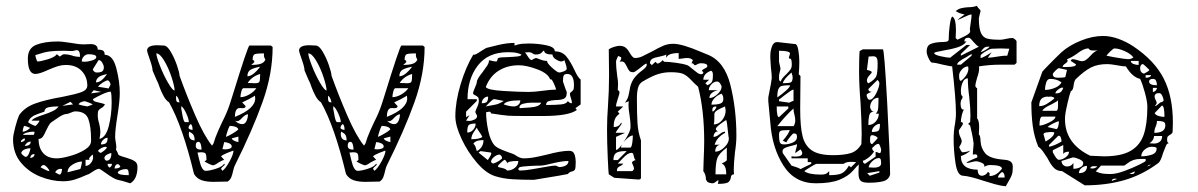

<svg xmlns="http://www.w3.org/2000/svg" viewBox="-20 -620 4130 662"><path d="M413 -77Q434 -71 444 -64.5Q454 -58 454 -45Q454 -2 429 12Q398 2 386 0Q374 -2 341 -26Q324 -38 322 -38Q314 -38 299.5 -28Q285 -18 281 -18Q257 -7 238 -1Q219 5 198 5Q159 5 119 -11Q79 -27 52 -59.5Q25 -92 25 -140Q25 -153 32.5 -181.5Q40 -210 46 -223Q65 -250 101 -263Q137 -276 195 -286Q241 -295 261 -302.5Q281 -310 281 -325Q281 -355 261.5 -375.5Q242 -396 207 -396Q193 -396 180 -392Q167 -388 146 -379Q116 -365 102 -365Q76 -365 76 -418Q76 -454 105 -465.5Q134 -477 180 -477Q189 -477 203.5 -475Q218 -473 225 -472Q252 -467 269 -467L292 -468Q317 -468 317 -449Q329 -449 335 -445.5Q341 -442 341 -431Q369 -431 381 -385Q393 -339 393 -299Q393 -272 385 -222Q377 -172 377 -148Q377 -142 379 -130.5Q381 -119 381 -113L380 -104L386 -93Q386 -87 392 -84Q398 -81 413 -77ZM227 -429Q240 -424 256 -424Q256 -447 245 -447Q241 -447 236.5 -445.5Q232 -444 227 -444L201 -445Q168 -445 150 -442.5Q132 -440 102 -430Q102 -426 104.5 -418Q107 -410 109 -408Q120 -408 144.5 -415.5Q169 -423 176 -433L186 -425Q187 -425 192 -429Q197 -433 201 -433Q213 -433 227 -429ZM312 -423Q312 -433 285 -433Q276 -433 269 -425.5Q262 -418 262 -408L272 -407Q282 -407 297 -411.5Q312 -416 312 -423ZM300 -381Q300 -378 304 -374Q308 -370 313 -370Q327 -370 332.5 -374Q338 -378 338 -388Q338 -395 332.5 -404Q327 -413 320 -413ZM311 -336Q330 -336 349 -365Q346 -364 335 -361Q324 -358 317.5 -351.5Q311 -345 311 -336ZM352 -343Q346 -343 334.5 -335.5Q323 -328 318 -321L355 -315Q355 -317 358 -322Q361 -327 361 -329Q361 -333 357.5 -338Q354 -343 352 -343ZM329 -303 303 -309 294 -298ZM342 -260Q336 -250 327 -246Q322 -243 319.5 -239Q317 -235 317 -223Q317 -209 322 -194Q326 -176 326 -165Q326 -155 323 -141Q345 -146 355 -185Q365 -224 365 -268Q365 -294 362 -304Q352 -304 332.5 -295Q313 -286 300 -278Q302 -272 307.5 -270Q313 -268 325 -265.5Q337 -263 342 -260ZM251 -260Q256 -258 265.5 -256Q275 -254 281 -253Q284 -254 290 -256Q296 -258 300 -260Q295 -263 286 -266.5Q277 -270 273 -271Q267 -271 260 -268Q253 -265 251 -260ZM223 -269 195 -255 232 -260ZM116 -204H89Q93 -210 104.5 -215Q116 -220 129 -224Q150 -231 163 -237.5Q176 -244 182 -253H178Q159 -253 146.5 -250Q134 -247 133 -235Q125 -232 111.5 -227.5Q98 -223 89.5 -216.5Q81 -210 77 -199Q79 -196 89 -191Q99 -186 102 -186Q104 -186 110 -193.5Q116 -201 116 -204ZM294 -134V-138Q294 -184 284.5 -210Q275 -236 239 -236Q234 -236 224 -231.5Q214 -227 210 -227Q199 -227 181.5 -215Q164 -203 158 -199Q152 -195 147.5 -186.5Q143 -178 139 -170Q133 -156 127.5 -148.5Q122 -141 113 -141Q113 -110 129 -92Q145 -74 176 -74Q192 -74 221 -82Q250 -90 272 -103.5Q294 -117 294 -134ZM58 -166Q65 -166 72 -170Q79 -174 84 -179Q80 -181 74.5 -183Q69 -185 65 -186Q62 -186 60 -178Q58 -170 58 -166ZM99 -165Q99 -166 94 -166Q85 -166 73.5 -163Q62 -160 59 -155H96Q99 -158 99 -165ZM328 -122Q341 -122 346 -127Q351 -132 351 -145Q343 -145 335.5 -137.5Q328 -130 328 -122ZM52 -133 53 -130Q56 -130 61 -133Q66 -136 66 -138L65 -143Q62 -143 57 -139Q52 -135 52 -133ZM65 -117Q86 -117 86 -132Q73 -132 65 -117ZM328 -93Q332 -95 340 -101.5Q348 -108 348 -111Q348 -114 344 -114Q338 -114 329.5 -109.5Q321 -105 318 -100Q319 -98 322 -95.5Q325 -93 328 -93ZM85 -109Q75 -109 65.5 -105Q56 -101 53 -93Q54 -89 59.5 -84.5Q65 -80 68 -79Q75 -79 80 -91Q85 -103 85 -109ZM347 -66Q364 -66 364 -92Q358 -92 349 -87Q340 -82 340 -75Q340 -72 342.5 -69Q345 -66 347 -66ZM99 -89Q86 -89 84 -75Q99 -77 99 -89ZM301 -78 300 -87Q297 -86 292.5 -81Q288 -76 287 -74Q287 -72 288 -70.5Q289 -69 289 -69H275V-48Q285 -48 293 -57.5Q301 -67 301 -78ZM263 -63Q247 -63 230 -52.5Q213 -42 213 -26L256 -37Q258 -37 260 -47.5Q262 -58 263 -63ZM366 -55H351Q351 -46 358 -42Q366 -47 366 -55ZM395 -46Q390 -54 386 -54Q381 -54 378 -49Q375 -44 375 -39Q392 -39 395 -46ZM150 -30Q150 -35 142.5 -43Q135 -51 131 -51Q124 -51 120 -43Q124 -41 134.5 -35.5Q145 -30 150 -30ZM194 -37 189 -38Q177 -38 170 -26Q183 -18 185 -18Q189 -18 191.5 -24.5Q194 -31 194 -37ZM424 -16Q424 -25 422.5 -31Q421 -37 414 -37Q406 -37 397.5 -34Q389 -31 386 -26Q386 -16 424 -16Z M563 -267Q552 -274 544 -289Q536 -304 531 -317.5Q526 -331 525 -334Q524 -334 506 -377Q506 -388 497 -413.5Q488 -439 487 -445Q487 -464 522 -464L545 -463Q556 -463 568.5 -442Q581 -421 590 -395Q599 -369 599 -359Q623 -292 653.5 -221.5Q684 -151 711 -118L716 -125Q722 -146 732 -168.5Q742 -191 745 -197Q762 -230 772 -260L780 -285Q835 -463 840 -463H914L920 -458Q920 -365 885 -267.5Q850 -170 790 -50Q787 -45 784 -31.5Q781 -18 777.5 -9Q774 0 765 6L716 7Q692 7 675.5 1.5Q659 -4 649 -20Q610 -183 563 -267ZM857 -408Q857 -405 852.5 -401.5Q848 -398 846 -396Q864 -396 877 -399.5Q890 -403 895 -414Q890 -423 890 -428.5Q890 -434 890 -436Q868 -436 859.5 -433.5Q851 -431 851 -414Q857 -411 857 -408ZM582 -308Q582 -322 571.5 -354Q561 -386 546 -411Q531 -436 519 -436Q519 -425 531.5 -393Q544 -361 559.5 -334.5Q575 -308 582 -308ZM833 -357Q852 -357 877 -390Q855 -386 844 -379.5Q833 -373 833 -357ZM834 -334 860 -333Q872 -333 874.5 -338.5Q877 -344 877 -365Q849 -357 834 -334ZM809 -285Q823 -285 839 -294Q855 -303 864 -316H820Q815 -316 812 -304.5Q809 -293 809 -285ZM599 -267Q595 -286 587 -290V-281Q587 -274 589 -270.5Q591 -267 599 -267ZM817 -247Q815 -247 807 -247.5Q799 -248 794.5 -240.5Q790 -233 790 -217Q860 -245 860 -281L859 -290Q840 -278 815 -267L827 -254Q826 -247 817 -247ZM618 -199H631Q631 -210 622 -229.5Q613 -249 605 -254V-245Q606 -237 610 -218Q614 -199 618 -199ZM815 -192Q825 -192 830 -203Q835 -214 835 -226Q827 -226 815 -214Q805 -202 797 -202Q794 -202 790 -204Q802 -192 815 -192ZM644 -172Q644 -190 637 -192Q635 -191 632.5 -187Q630 -183 630 -180Q630 -176 635.5 -174Q641 -172 644 -172ZM759 -148Q765 -150 780 -158.5Q795 -167 802 -174Q799 -181 790 -183.5Q781 -186 772 -186Q768 -179 764 -166.5Q760 -154 759 -148ZM651 -136Q651 -149 647 -155Q643 -161 632 -166L631 -159Q631 -136 651 -136ZM802 -130V-149Q799 -148 792.5 -146.5Q786 -145 779 -143Q782 -134 802 -130ZM675 -104Q675 -112 672.5 -121.5Q670 -131 664 -131Q655 -131 655 -118Q655 -110 660 -107Q665 -104 675 -104ZM756 -105Q765 -105 772 -107.5Q779 -110 779 -115Q779 -122 770 -126Q761 -130 753 -130L747 -106Q748 -106 750 -105.5Q752 -105 756 -105ZM689 -31Q703 -31 725.5 -38.5Q748 -46 753 -56L755 -52Q755 -51 749.5 -46.5Q744 -42 742 -38L747 -31Q758 -39 771.5 -63.5Q785 -88 785 -101Q779 -99 764 -93Q749 -87 742 -81L753 -69Q748 -68 734 -60Q720 -50 714 -50Q709 -51 700.5 -55Q692 -59 685 -63Q687 -64 689 -66Q691 -68 692 -69Q692 -85 689 -90Q686 -95 673 -95L661 -94Q663 -87 667 -69Q671 -51 676.5 -41Q682 -31 689 -31Z M1087 -267Q1076 -274 1068 -289Q1060 -304 1055 -317.5Q1050 -331 1049 -334Q1048 -334 1030 -377Q1030 -388 1021 -413.5Q1012 -439 1011 -445Q1011 -464 1046 -464L1069 -463Q1080 -463 1092.5 -442Q1105 -421 1114 -395Q1123 -369 1123 -359Q1147 -292 1177.5 -221.5Q1208 -151 1235 -118L1240 -125Q1246 -146 1256 -168.5Q1266 -191 1269 -197Q1286 -230 1296 -260L1304 -285Q1359 -463 1364 -463H1438L1444 -458Q1444 -365 1409 -267.5Q1374 -170 1314 -50Q1311 -45 1308 -31.5Q1305 -18 1301.5 -9Q1298 0 1289 6L1240 7Q1216 7 1199.5 1.5Q1183 -4 1173 -20Q1134 -183 1087 -267ZM1381 -408Q1381 -405 1376.5 -401.5Q1372 -398 1370 -396Q1388 -396 1401 -399.5Q1414 -403 1419 -414Q1414 -423 1414 -428.5Q1414 -434 1414 -436Q1392 -436 1383.5 -433.5Q1375 -431 1375 -414Q1381 -411 1381 -408ZM1106 -308Q1106 -322 1095.5 -354Q1085 -386 1070 -411Q1055 -436 1043 -436Q1043 -425 1055.5 -393Q1068 -361 1083.5 -334.5Q1099 -308 1106 -308ZM1357 -357Q1376 -357 1401 -390Q1379 -386 1368 -379.5Q1357 -373 1357 -357ZM1358 -334 1384 -333Q1396 -333 1398.5 -338.5Q1401 -344 1401 -365Q1373 -357 1358 -334ZM1333 -285Q1347 -285 1363 -294Q1379 -303 1388 -316H1344Q1339 -316 1336 -304.5Q1333 -293 1333 -285ZM1123 -267Q1119 -286 1111 -290V-281Q1111 -274 1113 -270.5Q1115 -267 1123 -267ZM1341 -247Q1339 -247 1331 -247.5Q1323 -248 1318.5 -240.5Q1314 -233 1314 -217Q1384 -245 1384 -281L1383 -290Q1364 -278 1339 -267L1351 -254Q1350 -247 1341 -247ZM1142 -199H1155Q1155 -210 1146 -229.5Q1137 -249 1129 -254V-245Q1130 -237 1134 -218Q1138 -199 1142 -199ZM1339 -192Q1349 -192 1354 -203Q1359 -214 1359 -226Q1351 -226 1339 -214Q1329 -202 1321 -202Q1318 -202 1314 -204Q1326 -192 1339 -192ZM1168 -172Q1168 -190 1161 -192Q1159 -191 1156.5 -187Q1154 -183 1154 -180Q1154 -176 1159.5 -174Q1165 -172 1168 -172ZM1283 -148Q1289 -150 1304 -158.5Q1319 -167 1326 -174Q1323 -181 1314 -183.5Q1305 -186 1296 -186Q1292 -179 1288 -166.5Q1284 -154 1283 -148ZM1175 -136Q1175 -149 1171 -155Q1167 -161 1156 -166L1155 -159Q1155 -136 1175 -136ZM1326 -130V-149Q1323 -148 1316.5 -146.5Q1310 -145 1303 -143Q1306 -134 1326 -130ZM1199 -104Q1199 -112 1196.5 -121.5Q1194 -131 1188 -131Q1179 -131 1179 -118Q1179 -110 1184 -107Q1189 -104 1199 -104ZM1280 -105Q1289 -105 1296 -107.5Q1303 -110 1303 -115Q1303 -122 1294 -126Q1285 -130 1277 -130L1271 -106Q1272 -106 1274 -105.5Q1276 -105 1280 -105ZM1213 -31Q1227 -31 1249.5 -38.5Q1272 -46 1277 -56L1279 -52Q1279 -51 1273.5 -46.5Q1268 -42 1266 -38L1271 -31Q1282 -39 1295.5 -63.5Q1309 -88 1309 -101Q1303 -99 1288 -93Q1273 -87 1266 -81L1277 -69Q1272 -68 1258 -60Q1244 -50 1238 -50Q1233 -51 1224.5 -55Q1216 -59 1209 -63Q1211 -64 1213 -66Q1215 -68 1216 -69Q1216 -85 1213 -90Q1210 -95 1197 -95L1185 -94Q1187 -87 1191 -69Q1195 -51 1200.5 -41Q1206 -31 1213 -31Z M1612 -432 1614 -431Q1620 -431 1639 -444Q1657 -456 1662 -456Q1669 -458 1698.5 -465Q1728 -472 1754 -472V-463Q1768 -468 1779.5 -469Q1791 -470 1803 -470Q1834 -470 1863.5 -464Q1893 -458 1893 -443Q1918 -443 1932.5 -425.5Q1947 -408 1961 -378Q1966 -367 1971.5 -358Q1977 -349 1982 -346V-260L1964 -247L1969 -241Q1942 -220 1851 -220H1799Q1749 -220 1733.5 -221Q1718 -222 1673 -229Q1672 -235 1667 -235Q1665 -235 1662 -234Q1659 -233 1656 -233Q1656 -204 1663.5 -169Q1671 -134 1686 -118Q1694 -109 1730 -96Q1748 -90 1754 -87Q1772 -74 1785 -74Q1808 -74 1835 -80Q1862 -86 1866 -87Q1914 -100 1943 -100Q1956 -100 1960.5 -88.5Q1965 -77 1965 -59Q1965 -40 1962 -35Q1959 -30 1951 -28.5Q1943 -27 1938 -20Q1932 -18 1821 0Q1779 0 1746.5 -2Q1714 -4 1686 -13Q1655 -23 1623.5 -60Q1592 -97 1571 -142Q1550 -187 1550 -219Q1550 -269 1568 -329Q1586 -389 1612 -432ZM1908 -370Q1914 -370 1924 -374Q1934 -378 1934 -383Q1934 -389 1930 -400.5Q1926 -412 1926 -414Q1926 -411 1921.5 -409.5Q1917 -408 1914 -408Q1906 -409 1895.5 -416Q1885 -423 1885 -432Q1856 -432 1856 -446Q1854 -446 1848 -439Q1842 -432 1826 -432Q1821 -432 1816 -436Q1811 -440 1803 -440L1790 -439Q1792 -438 1799.5 -426Q1807 -414 1812 -413Q1814 -413 1819.5 -416.5Q1825 -420 1829 -420Q1833 -419 1844 -414.5Q1855 -410 1866 -410Q1866 -402 1884 -386Q1902 -370 1908 -370ZM1597 -203Q1606 -203 1615.5 -207.5Q1625 -212 1625 -220Q1625 -222 1622 -226.5Q1619 -231 1619 -235Q1621 -242 1626 -252.5Q1631 -263 1631 -274Q1631 -282 1627.5 -285.5Q1624 -289 1617.5 -292Q1611 -295 1611 -299Q1611 -303 1617.5 -317.5Q1624 -332 1624 -337Q1624 -347 1643 -370Q1654 -385 1660 -394Q1666 -403 1666 -412Q1670 -412 1677 -410Q1684 -408 1691 -408Q1694 -408 1695 -413.5Q1696 -419 1698 -420Q1706 -423 1730 -423Q1753 -424 1765 -425.5Q1777 -427 1778 -432Q1767 -437 1757 -438.5Q1747 -440 1731 -440Q1663 -440 1627.5 -394Q1592 -348 1592 -278H1624V-272L1587 -235V-216L1599 -223L1587 -204ZM1803 -303Q1821 -303 1851 -307Q1879 -311 1897 -311Q1897 -316 1890 -331.5Q1883 -347 1879 -347L1877 -346Q1870 -367 1832.5 -381Q1795 -395 1769 -395Q1729 -395 1699 -376Q1669 -357 1655 -320Q1660 -310 1713.5 -306.5Q1767 -303 1803 -303ZM1895 -275Q1879 -274 1871 -271Q1863 -268 1863 -258Q1896 -258 1915 -260Q1934 -262 1938 -272Q1943 -264 1952 -264Q1952 -272 1948.5 -281.5Q1945 -291 1945 -296Q1945 -300 1949.5 -303Q1954 -306 1956.5 -310Q1959 -314 1959 -326Q1959 -365 1936 -365Q1926 -365 1923.5 -359.5Q1921 -354 1921 -339Q1932 -306 1934 -303V-299Q1934 -284 1924 -279.5Q1914 -275 1895 -275ZM1641 -264Q1654 -264 1658.5 -269Q1663 -274 1663 -287Q1654 -287 1647.5 -280Q1641 -273 1641 -264ZM1655 -253 1676 -257Q1678 -257 1689.5 -259.5Q1701 -262 1717 -272Q1714 -273 1686 -278H1682Q1680 -278 1670.5 -269Q1661 -260 1655 -253ZM1752 -253Q1761 -253 1767.5 -259Q1774 -265 1774 -274Q1724 -274 1717 -260Q1737 -253 1752 -253ZM1812 -266Q1798 -266 1784.5 -262.5Q1771 -259 1771 -250L1772 -247Q1774 -247 1807.5 -249.5Q1841 -252 1846 -266H1818ZM1591 -163Q1603 -163 1611.5 -172.5Q1620 -182 1620 -194Q1601 -194 1596 -188.5Q1591 -183 1591 -163ZM1605 -140Q1634 -140 1643 -148Q1640 -155 1633 -164.5Q1626 -174 1624 -180Q1622 -177 1613.5 -164.5Q1605 -152 1605 -140ZM1624 -99Q1647 -111 1647 -137Q1619 -137 1612 -124Q1617 -121 1620 -112.5Q1623 -104 1624 -99ZM1674 -91 1673 -94 1637 -99 1630 -94 1662 -68Q1674 -86 1674 -91ZM1680 -56Q1689 -58 1700 -65Q1711 -72 1711 -75Q1711 -80 1707.5 -83.5Q1704 -87 1702 -87Q1693 -87 1683 -78.5Q1673 -70 1673 -62Q1674 -60 1676 -58.5Q1678 -57 1680 -56ZM1723 -37Q1728 -32 1729 -32Q1744 -32 1755.5 -41.5Q1767 -51 1767 -65Q1729 -65 1729 -56Q1729 -59 1725.5 -64Q1722 -69 1720 -69Q1718 -69 1707.5 -59.5Q1697 -50 1697 -47L1698 -44Q1720 -39 1723 -37ZM1772 -32Q1789 -32 1812 -36Q1835 -40 1841 -41Q1883 -49 1896 -49L1908 -44Q1920 -44 1930 -49Q1940 -54 1940 -65Q1920 -65 1886 -57Q1881 -56 1869 -53Q1857 -50 1846 -49Q1826 -49 1803.5 -47.5Q1781 -46 1772 -44L1766 -37Q1771 -32 1772 -32Z M2405 -30 2406 -64Q2408 -110 2408 -133Q2408 -240 2387 -321Q2373 -333 2363 -344Q2349 -359 2336 -365Q2323 -371 2292 -371Q2270 -371 2249 -364.5Q2228 -358 2196 -339Q2184 -332 2180 -317.5Q2176 -303 2176 -281Q2176 -227 2178 -195.5Q2180 -164 2190 -136V-7Q2190 -1 2181 -1Q2151 -3 2126 -5Q2101 -7 2098 -7L2079 -19Q2078 -20 2075.5 -75Q2073 -130 2073 -173Q2073 -214 2076 -250Q2080 -308 2080 -361L2079 -450Q2086 -455 2097.5 -458.5Q2109 -462 2116 -462Q2130 -462 2138 -455Q2146 -448 2153 -435Q2162 -420 2169 -420Q2182 -420 2194 -425.5Q2206 -431 2227 -442Q2252 -456 2267.5 -462.5Q2283 -469 2301 -469Q2332 -469 2397 -441L2419 -432Q2478 -409 2498.5 -326.5Q2519 -244 2519 -152Q2519 -126 2514 -94Q2510 -56 2510 -38Q2510 -25 2511 -19Q2501 -19 2500 -9Q2499 1 2492 7.5Q2485 14 2455 14Q2457 8 2457 3Q2457 1 2456 1Q2454 2 2448.5 6.5Q2443 11 2438 12Q2427 12 2419 7L2414 -1Q2414 -18 2405 -30ZM2350 -395Q2354 -394 2369 -381Q2371 -380 2380.5 -372Q2390 -364 2397 -364Q2405 -364 2405 -371L2400 -376Q2402 -380 2410.5 -384Q2419 -388 2419 -392Q2419 -402 2397 -402Q2390 -402 2384.5 -398.5Q2379 -395 2375 -395Q2370 -402 2366 -402L2364 -401L2369 -413Q2362 -420 2349 -420Q2343 -420 2334 -418.5Q2325 -417 2320 -417V-437Q2282 -437 2277 -420V-432Q2273 -429 2265 -427.5Q2257 -426 2255 -425Q2238 -422 2229.5 -417.5Q2221 -413 2221 -402Q2221 -401 2224 -399Q2227 -397 2227 -395L2240 -407Q2240 -407 2246 -401H2249Q2252 -402 2258 -406Q2264 -410 2264 -413L2270 -407Q2285 -407 2311 -403.5Q2337 -400 2350 -395ZM2154 -181Q2154 -194 2153 -203.5Q2152 -213 2151 -220Q2147 -244 2147 -258Q2147 -266 2148 -271L2135 -266Q2142 -276 2144.5 -282.5Q2147 -289 2149 -300L2153 -321Q2158 -340 2168.5 -353Q2179 -366 2194 -377Q2210 -389 2210 -396Q2210 -399 2209 -401Q2202 -399 2186 -385Q2184 -384 2176 -377.5Q2168 -371 2163 -371Q2154 -371 2150 -375.5Q2146 -380 2141 -391Q2137 -399 2133.5 -403.5Q2130 -408 2123 -408Q2119 -408 2116 -407Q2118 -409 2120 -413Q2122 -417 2122 -420Q2122 -423 2117.5 -424.5Q2113 -426 2112 -427Q2111 -427 2107.5 -419Q2104 -411 2104 -407Q2104 -389 2108 -359Q2111 -341 2111 -330L2110 -309Q2112 -309 2114 -306.5Q2116 -304 2116 -303Q2116 -295 2110 -279Q2104 -261 2104 -253H2129L2110 -235L2116 -228Q2104 -219 2100 -209Q2096 -199 2096 -182Q2115 -182 2122 -198Q2122 -194 2124 -194Q2124 -193 2113.5 -179Q2103 -165 2103 -162H2135L2104 -148V-103Q2113 -103 2133.5 -135Q2154 -167 2154 -181ZM2438 -358V-362Q2438 -375 2431 -376Q2405 -366 2405 -345H2425L2412 -333L2419 -326Q2432 -332 2435 -338.5Q2438 -345 2438 -358ZM2426 -282Q2439 -282 2453.5 -295Q2468 -308 2468 -321Q2468 -325 2463 -332Q2458 -339 2453 -339Q2442 -339 2433 -329.5Q2424 -320 2424 -309H2456Q2444 -307 2435 -300Q2426 -293 2426 -282ZM2433 -259Q2451 -259 2462.5 -262.5Q2474 -266 2474 -278Q2474 -283 2473 -287.5Q2472 -292 2468 -297Q2455 -293 2444 -282Q2433 -271 2433 -259ZM2436 -241 2437 -235Q2441 -236 2445 -241.5Q2449 -247 2450 -250L2449 -253Q2436 -253 2436 -241ZM2443 -212Q2443 -197 2441 -191Q2458 -191 2470 -206Q2482 -221 2482 -239L2480 -253Q2465 -247 2454 -240.5Q2443 -234 2443 -226ZM2446 -97Q2462 -97 2477.5 -112Q2493 -127 2493 -142Q2493 -146 2492 -148Q2486 -206 2484 -206Q2482 -206 2465 -193.5Q2448 -181 2448 -175Q2448 -173 2451 -170Q2454 -167 2456 -167Q2448 -167 2444 -161Q2440 -155 2440 -148Q2450 -148 2462 -158Q2472 -166 2480 -166V-162Q2451 -146 2444 -121H2462Q2446 -117 2446 -97ZM2121 -111H2153Q2157 -111 2159.5 -124.5Q2162 -138 2162 -153Q2152 -153 2136.5 -137Q2121 -121 2121 -111ZM2447 -19H2484Q2484 -51 2468 -56Q2471 -57 2478.5 -61.5Q2486 -66 2486 -68V-111Q2459 -91 2453 -74Q2447 -57 2447 -19ZM2095 -68H2110L2141 -99H2135Q2115 -99 2105 -93Q2095 -87 2095 -68ZM2107 -30H2160Q2162 -31 2164 -34Q2166 -37 2166 -39Q2166 -43 2162.5 -50.5Q2159 -58 2159 -60Q2159 -62 2164 -65Q2169 -68 2172 -68Q2168 -70 2166.5 -77Q2165 -84 2163.5 -88.5Q2162 -93 2157 -93Q2145 -93 2128.5 -75.5Q2112 -58 2110 -56H2129Q2126 -51 2119.5 -48Q2113 -45 2110 -41.5Q2107 -38 2107 -30Z M3049 -18Q3044 0 3025 5Q3006 10 2975 10Q2954 10 2947 3Q2940 -4 2940 -24L2941 -53Q2937 -50 2921 -31.5Q2905 -13 2875 -0.5Q2845 12 2793 12Q2720 12 2681 -49.5Q2642 -111 2636 -197L2629 -271V-284Q2641 -344 2641 -351Q2641 -363 2638 -387L2636 -419V-429Q2636 -444 2641.5 -459.5Q2647 -475 2660 -475L2722 -468Q2729 -468 2732.5 -447.5Q2736 -427 2736 -408Q2736 -386 2734 -364L2740 -358L2739 -244Q2739 -184 2747 -151Q2755 -118 2779 -101.5Q2803 -85 2852 -85Q2890 -85 2913 -92Q2936 -99 2950 -123L2951 -159Q2951 -195 2947 -267Q2942 -327 2942 -376Q2942 -395 2942.5 -415.5Q2943 -436 2944 -444L2955 -450H3024Q3029 -450 3039 -264.5Q3049 -79 3049 -18ZM2666 -350Q2666 -340 2672 -339Q2675 -348 2682.5 -355.5Q2690 -363 2691 -364Q2701 -374 2705.5 -380.5Q2710 -387 2710 -397Q2710 -417 2705 -417.5Q2700 -418 2700 -420Q2700 -424 2704 -435Q2704 -445 2666 -445V-407L2671 -384Q2671 -380 2668.5 -371.5Q2666 -363 2666 -355ZM2986 -371Q2986 -369 2977.5 -360Q2969 -351 2969 -342Q2969 -340 2970.5 -336.5Q2972 -333 2975 -333Q2997 -346 3001.5 -357.5Q3006 -369 3006 -403Q3006 -414 3003 -420Q3000 -426 2990 -426L2975 -425L2969 -379Q2986 -375 2986 -371ZM2713 -354Q2713 -358 2709 -370Q2682 -347 2679 -333Q2700 -333 2706.5 -336Q2713 -339 2713 -354ZM2968 -293Q2968 -288 2971 -282Q2974 -276 2978 -276Q2990 -276 3001 -298Q3012 -320 3012 -333Q3012 -336 3009.5 -340Q3007 -344 3005 -344L2975 -314L2974 -312Q2974 -308 2978 -305.5Q2982 -303 2987 -303Q2982 -303 2975 -299Q2968 -295 2968 -293ZM2660 -284Q2676 -295 2690 -307.5Q2704 -320 2704 -326Q2685 -326 2676.5 -324Q2668 -322 2664 -313Q2660 -304 2660 -284ZM2715 -311Q2710 -311 2683 -290Q2670 -279 2666 -277V-271L2701 -266Q2704 -267 2708.5 -269.5Q2713 -272 2716 -272V-309Q2716 -311 2715 -311ZM2994 -235Q2980 -235 2977 -222Q2974 -209 2974 -189Q2989 -189 2999.5 -201Q3010 -213 3010 -228H2999Q3007 -234 3008 -248.5Q3009 -263 3009 -283Q2996 -283 2988 -273Q2980 -263 2980 -250Q2980 -248 2983.5 -241.5Q2987 -235 2994 -235ZM2658 -253Q2658 -216 2666 -216L2698 -246V-253ZM2660 -185H2716Q2717 -185 2719.5 -191.5Q2722 -198 2722 -203Q2722 -215 2719 -225Q2718 -229 2717 -234Q2716 -239 2716 -246Q2690 -223 2660 -185ZM3014 -193Q3004 -193 2995 -184.5Q2986 -176 2986 -165Q3004 -165 3009 -169.5Q3014 -174 3014 -193ZM2683 -122Q2699 -122 2713.5 -128.5Q2728 -135 2728 -148Q2728 -154 2726 -157Q2724 -160 2716 -160Q2713 -159 2704 -148Q2695 -137 2691 -129L2679 -135Q2700 -159 2703 -172Q2696 -171 2685.5 -171Q2675 -171 2670.5 -168Q2666 -165 2666 -155Q2666 -138 2668.5 -130Q2671 -122 2683 -122ZM2980 -142V-135Q2980 -124 2987 -123Q3006 -142 3006 -144Q3006 -147 2999 -150.5Q2992 -154 2987 -154Q2980 -154 2980 -142ZM3018 -105Q3017 -110 3014 -117Q3011 -124 3010 -124Q3002 -124 2995 -117Q2988 -110 2987 -110Q2987 -106 2989 -102.5Q2991 -99 2994 -98Q2985 -84 2972.5 -75Q2960 -66 2955 -66Q2955 -60 2958 -58Q2961 -56 2962 -55L2999 -80V-96Q3003 -96 3007 -94Q3011 -92 3013 -92Q3018 -92 3018 -105ZM2740 -37 2777 -55V-61H2765V-74H2709V-81L2722 -80Q2746 -80 2746 -92Q2746 -95 2744 -99Q2742 -103 2740 -105L2722 -92Q2722 -98 2725 -107Q2728 -116 2728 -123Q2725 -121 2710 -117.5Q2695 -114 2686.5 -110Q2678 -106 2678 -98L2679 -92L2709 -49Q2733 -42 2740 -37ZM3018 -57Q3018 -66 3016.5 -70.5Q3015 -75 3010 -75Q2999 -75 2987.5 -64Q2976 -53 2975 -43L2992 -42Q3018 -42 3018 -57ZM2932 -61 2919 -62Q2908 -62 2902 -61Q2896 -60 2888 -55H2796Q2792 -55 2776.5 -45.5Q2761 -36 2753 -30Q2768 -18 2811 -18Q2820 -18 2826 -20Q2832 -22 2839 -30V-16Q2868 -16 2881.5 -22Q2895 -28 2907 -49L2914 -43ZM3012 -25V-30L2970 -23L2979 -14Z M3485 -477V-403L3478 -397Q3471 -397 3430.5 -397Q3390 -397 3355 -391L3356 -384Q3356 -371 3349 -352Q3343 -332 3343 -323Q3343 -321 3345.5 -318.5Q3348 -316 3349 -316V-212Q3356 -205 3356 -181L3355 -156Q3360 -155 3361 -132.5Q3362 -110 3376.5 -92Q3391 -74 3435 -70Q3438 -70 3449 -68.5Q3460 -67 3466 -61.5Q3472 -56 3472 -45Q3472 -27 3469 -18Q3466 -9 3458 4L3448 22Q3431 21 3410 15Q3389 9 3370 3Q3322 -13 3301 -14Q3281 -14 3274.5 -57.5Q3268 -101 3268 -141Q3268 -169 3273 -194Q3274 -201 3275 -210Q3276 -219 3276 -230Q3276 -278 3263 -391Q3254 -392 3245.5 -394Q3237 -396 3231 -397Q3205 -404 3194 -404Q3189 -404 3182 -418.5Q3175 -433 3175 -442Q3175 -462 3188 -468Q3201 -474 3225 -475Q3238 -475 3244 -476.5Q3250 -478 3251 -483Q3251 -506 3254.5 -532Q3258 -558 3263 -563Q3276 -558 3276 -516L3275 -489L3281 -483Q3283 -484 3304 -494Q3325 -504 3325 -512L3324 -520Q3324 -523 3327 -542Q3330 -561 3330 -570H3328Q3323 -570 3303 -560.5Q3283 -551 3281 -551Q3286 -556 3306 -570Q3286 -574 3275 -582Q3284 -589 3293.5 -591.5Q3303 -594 3317 -595Q3335 -595 3349 -600Q3349 -596 3355 -590.5Q3361 -585 3361 -582Q3360 -578 3358 -570.5Q3356 -563 3355 -557Q3355 -523 3362 -507Q3369 -491 3383.5 -487Q3398 -483 3429 -483Q3436 -483 3449 -486Q3462 -489 3471 -489Q3474 -489 3479.5 -484.5Q3485 -480 3485 -477ZM3324 -521V-520ZM3355 -459Q3348 -462 3336 -476Q3335 -477 3329.5 -483.5Q3324 -490 3319 -490Q3305 -490 3305 -477H3312Q3304 -464 3282 -457Q3260 -450 3229 -445Q3218 -443 3209.5 -441Q3201 -439 3201 -437Q3201 -431 3223.5 -426Q3246 -421 3256 -421L3312 -465H3325L3293 -434V-428ZM3361 -440Q3366 -441 3377.5 -447.5Q3389 -454 3392 -459H3386Q3378 -459 3372.5 -454.5Q3367 -450 3361 -440ZM3460 -452 3430 -453 3399 -452Q3391 -451 3376 -441.5Q3361 -432 3361 -428V-420Q3366 -420 3380 -428Q3394 -436 3399 -440L3386 -421Q3398 -421 3420 -425Q3426 -426 3434 -427Q3442 -428 3453 -428ZM3330 -428V-434Q3325 -431 3320.5 -428.5Q3316 -426 3312 -423Q3280 -407 3280 -397H3293ZM3318 -391Q3306 -391 3296.5 -380.5Q3287 -370 3287 -361V-356Q3287 -342 3293 -341Q3304 -349 3311.5 -360.5Q3319 -372 3319 -384ZM3343 -88 3334 -87 3337 -125Q3335 -142 3331 -160.5Q3327 -179 3325 -187L3318 -193L3325 -199L3326 -222Q3326 -245 3322 -285Q3317 -320 3317 -350Q3305 -350 3299 -335.5Q3293 -321 3293 -307Q3293 -293 3296 -290.5Q3299 -288 3299 -286Q3299 -282 3295.5 -277Q3292 -272 3292 -263Q3292 -242 3302 -242H3304Q3300 -238 3296.5 -224Q3293 -210 3293 -199Q3300 -199 3300 -194Q3300 -190 3293 -180.5Q3286 -171 3286 -170Q3286 -158 3291 -148Q3296 -138 3296 -134Q3296 -126 3287 -113Q3288 -110 3292 -102.5Q3296 -95 3299 -95Q3305 -95 3313.5 -97Q3322 -99 3325 -101Q3321 -95 3309.5 -89Q3298 -83 3293 -82Q3293 -35 3351 -35Q3351 -14 3366 -14Q3371 -14 3377 -17.5Q3383 -21 3386 -27Q3388 -27 3389 -25.5Q3390 -24 3392 -24V-13Q3416 -13 3435 -39Q3433 -51 3392 -51Q3388 -51 3382.5 -49Q3377 -47 3373 -45Q3374 -46 3374 -49Q3374 -55 3363 -59.5Q3352 -64 3346 -64Q3340 -64 3329.5 -61Q3319 -58 3312 -58Q3314 -62 3329 -68.5Q3344 -75 3349 -77L3350 -79Q3350 -88 3343 -88ZM3306 -243 3304 -242ZM3435 -27Q3430 -24 3425.5 -18.5Q3421 -13 3421 -8H3444Q3444 -24 3435 -27Z M4024 -197 4023 -164Q4021 -159 4015.5 -156Q4010 -153 4007 -150Q4004 -147 4004 -139Q4004 -135 4005 -131.5Q4006 -128 4010 -126Q4004 -126 4000.5 -118.5Q3997 -111 3990 -92Q3982 -64 3974 -58Q3919 -17 3857 1Q3795 19 3720 19L3642 -30Q3625 -30 3614 -41Q3603 -52 3592 -74Q3585 -85 3577 -96.5Q3569 -108 3560 -114Q3546 -148 3541 -184.5Q3536 -221 3536 -267L3574 -373Q3575 -375 3598.5 -399Q3622 -423 3640 -440Q3667 -464 3707 -480Q3747 -496 3783 -496Q3809 -496 3836.5 -486Q3864 -476 3888 -460Q3961 -411 3992.5 -349Q4024 -287 4024 -197ZM3644 -389H3658Q3690 -389 3690 -398L3672 -410Q3672 -412 3674 -414Q3676 -416 3678 -416Q3685 -416 3695.5 -412.5Q3706 -409 3710 -409Q3718 -409 3725 -414Q3732 -419 3740 -428Q3752 -442 3764 -446H3755H3748Q3742 -446 3739 -447.5Q3736 -449 3733 -453Q3724 -453 3714.5 -448.5Q3705 -444 3692 -434Q3672 -420 3659 -416Q3661 -413 3661 -410Q3661 -406 3652.5 -400.5Q3644 -395 3644 -389ZM3795 -428 3820 -423Q3860 -416 3869 -416Q3874 -416 3878 -417Q3882 -418 3888 -422Q3878 -435 3857.5 -444Q3837 -453 3822 -453Q3819 -453 3808.5 -443Q3798 -433 3795 -428ZM3879 -410Q3879 -403 3888 -399.5Q3897 -396 3906 -396V-410ZM3690 -348Q3684 -343 3682 -327Q3681 -318 3679 -313Q3677 -308 3672 -305Q3668 -296 3661 -265.5Q3654 -235 3653 -225Q3652 -219 3652 -209Q3652 -125 3739 -83L3786 -81Q3846 -81 3878.5 -100Q3911 -119 3923.5 -156Q3936 -193 3936 -253Q3936 -269 3927.5 -300.5Q3919 -332 3911 -348Q3884 -354 3862 -391Q3851 -391 3831 -395Q3809 -399 3798 -399Q3764 -399 3741 -387Q3718 -375 3690 -348ZM3911 -385Q3911 -370 3924 -366Q3926 -367 3933.5 -371Q3941 -375 3943 -379Q3939 -383 3930.5 -391Q3922 -399 3921 -399Q3916 -399 3913.5 -394.5Q3911 -390 3911 -385ZM3610 -364Q3610 -352 3627 -352Q3633 -352 3641.5 -352.5Q3650 -353 3653 -354L3659 -379L3631 -385Q3628 -385 3619.5 -377Q3611 -369 3610 -364ZM3930 -361V-352Q3947 -352 3949 -361ZM3583 -310Q3600 -310 3617 -317Q3634 -324 3640 -336Q3624 -348 3601 -348Q3591 -348 3587 -335Q3583 -322 3583 -310ZM3956 -348Q3942 -348 3942 -339Q3942 -326 3969 -326Q3969 -335 3966 -341.5Q3963 -348 3956 -348ZM3646 -317 3643 -318Q3637 -318 3628 -311Q3619 -304 3619 -298Q3631 -298 3636.5 -302Q3642 -306 3646 -317ZM3969 -317H3955V-303Q3960 -303 3964.5 -307.5Q3969 -312 3969 -317ZM3977 -299Q3961 -299 3961 -287Q3961 -282 3964.5 -275.5Q3968 -269 3968 -266V-265Q3968 -262 3965.5 -259Q3963 -256 3961 -256L3965 -255Q3967 -255 3973 -260.5Q3979 -266 3981 -267Q3985 -267 3988.5 -269.5Q3992 -272 3992 -274Q3992 -280 3987.5 -289.5Q3983 -299 3977 -299ZM3563 -254Q3576 -254 3588 -261Q3600 -268 3615 -280Q3615 -287 3600 -287Q3598 -287 3597 -286.5Q3596 -286 3595 -286Q3594 -286 3594 -286.5Q3594 -287 3594 -287Q3578 -287 3570.5 -279Q3563 -271 3563 -254ZM3628 -274Q3624 -270 3616 -266Q3608 -262 3605 -260Q3578 -248 3574 -238H3622Q3628 -238 3628 -255Q3628 -272 3628 -274ZM3986 -256 3961 -230Q3965 -223 3975 -220Q3985 -217 3995 -217Q3995 -256 3986 -256ZM3619 -218H3574Q3564 -218 3564 -187Q3575 -187 3597 -197.5Q3619 -208 3619 -218ZM3998 -188Q3998 -198 3990.5 -200.5Q3983 -203 3969 -203Q3969 -193 3964.5 -183Q3960 -173 3960 -162Q3998 -162 3998 -188ZM3592 -182 3622 -175Q3626 -175 3628.5 -183.5Q3631 -192 3631 -202Q3627 -202 3612.5 -195Q3598 -188 3592 -182ZM3585 -132Q3587 -133 3595.5 -138.5Q3604 -144 3609.5 -150.5Q3615 -157 3615 -164L3604 -165Q3599 -165 3588.5 -163.5Q3578 -162 3578 -157ZM3597 -114Q3615 -117 3640 -132Q3640 -140 3637.5 -146Q3635 -152 3631 -152L3628 -151L3597 -120ZM3987 -151H3959Q3959 -144 3954.5 -137Q3950 -130 3943 -126L3959 -125Q3971 -125 3979 -131.5Q3987 -138 3987 -151ZM3631 -69Q3642 -69 3654 -77.5Q3666 -86 3666 -97Q3650 -97 3646 -89V-120L3610 -102V-99V-95Q3623 -69 3631 -69ZM3968 -108Q3968 -114 3951 -114Q3938 -114 3926.5 -104Q3915 -94 3915 -81Q3933 -81 3950.5 -86.5Q3968 -92 3968 -108ZM3681 -58V-38Q3693 -38 3704 -43Q3715 -48 3715 -58Q3715 -65 3701.5 -71Q3688 -77 3681 -77H3678L3640 -65Q3640 -57 3645.5 -51.5Q3651 -46 3659 -46Q3666 -46 3671 -48.5Q3676 -51 3681 -58ZM3930 -72Q3926 -72 3912.5 -72Q3899 -72 3888.5 -68.5Q3878 -65 3869 -58Q3857 -49 3856 -49H3776L3758 -29Q3771 -23 3782 -21.5Q3793 -20 3809 -20Q3828 -20 3855.5 -30Q3883 -40 3906.5 -51.5Q3930 -63 3930 -65ZM3949 -52H3947Q3939 -52 3936 -46ZM3728 -48Q3717 -48 3708.5 -40.5Q3700 -33 3700 -23Q3728 -23 3728 -48ZM3746 -39Q3756 -39 3764 -46L3755 -47H3751Q3741 -47 3739 -40ZM3893 -29 3874 -21 3881 -20Q3887 -20 3889.5 -21.5Q3892 -23 3893 -29ZM3832 -3 3826 -4Q3820 -4 3817 -2.5Q3814 -1 3813 4Z"/></svg>

Font: Cabin Sketch
Style: Regular
Weight: 400
Version: Version 1.100